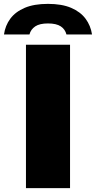

<svg xmlns="http://www.w3.org/2000/svg" viewBox="-74 -971 494 991"><path d="M60 0V-740H287.5V0ZM-53.5 -793Q-47 -839 -20.8 -874.5Q5.5 -910 53.5 -930.5Q101.5 -951 173.5 -951Q245.5 -951 293.2 -930.5Q341 -910 367.5 -874.5Q394 -839 401 -793H269Q262.5 -819.5 239.8 -834.8Q217 -850 173.5 -850Q130.5 -850 107.8 -834.8Q85 -819.5 78 -793Z"/></svg>

Font: Encode Sans SC SemiExpanded Black
Style: Regular
Weight: 900
Width: 6
Designer: Multiple Designers
Foundry: Impallari Type
Version: Version 3.002